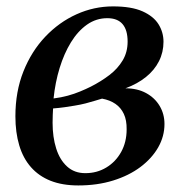

<svg xmlns="http://www.w3.org/2000/svg" viewBox="-20 -556 562 586"><path d="M219 10Q170.5 10 134.5 -4.2Q98.5 -18.5 74.5 -45.8Q50.5 -73 38.8 -112.2Q27 -151.5 27 -201Q27 -276.5 51.5 -338Q76 -399.5 118.2 -444Q160.5 -488.5 213.8 -512.5Q267 -536.5 325 -536.5Q381 -536.5 414.8 -521.5Q448.5 -506.5 463.8 -482Q479 -457.5 479 -428.5Q479 -396.5 465.2 -369.2Q451.5 -342 425.5 -321Q399.5 -300 363 -286.5Q399 -286.5 425.8 -272Q452.5 -257.5 467.2 -232.8Q482 -208 482 -177.5Q482 -140 462.8 -106.2Q443.5 -72.5 408.5 -46.2Q373.5 -20 325.2 -5Q277 10 219 10ZM240.5 -27.5Q276 -27.5 304.5 -44.8Q333 -62 349.8 -92.2Q366.5 -122.5 366.5 -161Q367 -189 358 -208.2Q349 -227.5 332.2 -239Q315.5 -250.5 291.5 -255Q282.5 -252.5 269.8 -248.5Q257 -244.5 241.5 -240.5Q226 -236.5 207.5 -233.5Q193.5 -231 177.2 -228.8Q161 -226.5 142 -225Q141.5 -215.5 141 -205.2Q140.5 -195 140.5 -181.5Q140.5 -137.5 151.5 -102.8Q162.5 -68 184.8 -47.8Q207 -27.5 240.5 -27.5ZM143.5 -255.5Q167 -258.5 187 -264Q207 -269.5 224.5 -276.8Q242 -284 257 -291.5Q288.5 -307.5 314 -327Q339.5 -346.5 354.5 -371.8Q369.5 -397 369.5 -429Q369.5 -464.5 354 -482.5Q338.5 -500.5 307.5 -500.5Q273.5 -500.5 245.5 -480.8Q217.5 -461 196.5 -426.8Q175.5 -392.5 162 -348.5Q148.5 -304.5 143.5 -255.5Z"/></svg>

Font: Merriweather 96pt Medium
Style: Italic
Weight: 500
Italic angle: -7.8°
Version: Version 2.101